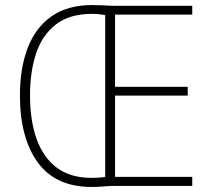

<svg xmlns="http://www.w3.org/2000/svg" viewBox="-20 -737 838 761"><path d="M346 -717Q369 -717 385.5 -716Q402 -715 423 -714H742V-679H436V-393H724V-358H436V-36H742V0H418Q401 1 383 2.5Q365 4 343 4Q200 4 129.5 -93.5Q59 -191 59 -359Q59 -467 90 -547.5Q121 -628 184.5 -672.5Q248 -717 346 -717ZM344 -682Q256 -682 202 -640.5Q148 -599 123.5 -526.5Q99 -454 99 -359Q99 -260 125 -186.5Q151 -113 205 -72.5Q259 -32 343 -32Q377 -32 397 -36V-677Q388 -679 374.5 -680.5Q361 -682 344 -682Z"/></svg>

Font: Noto Sans Tamil SemiCondensed ExtraLight
Style: Regular
Weight: 200
Width: 4
Designer: Jelle Bosma - Monotype Design Team
Foundry: Monotype Imaging Inc.
Version: Version 2.004; ttfautohint (v1.8.4.7-5d5b)